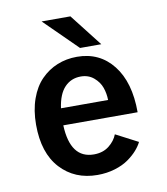

<svg xmlns="http://www.w3.org/2000/svg" viewBox="-80 -757 730 837"><g transform="rotate(-10 285.0 -339.0)"><path d="M399.5 -547.5H305.5L160.5 -690.5H288ZM487.5 -99.5Q479 -82 463.2 -64Q447.5 -46 423 -28.5Q398.5 -11 362.5 0Q326.5 11 285 11Q184.5 11 121.5 -57.2Q58.5 -125.5 58.5 -251Q58.5 -314.5 76.5 -365Q94.5 -415.5 125.8 -447.2Q157 -479 197.5 -495.5Q238 -512 285 -512Q385 -512 444.5 -436.5Q504 -361 504 -228H175Q181 -80 285 -80Q325 -80 352 -101.2Q379 -122.5 389.5 -150.5ZM286.5 -424.5Q243.5 -424.5 215 -394.5Q186.5 -364.5 178 -303H386.5Q386 -332 376.8 -358.2Q367.5 -384.5 344 -404.5Q320.5 -424.5 286.5 -424.5Z"/></g></svg>

Font: League Mono Narrow Medium
Style: Regular
Weight: 500
Width: 3
Designer: Tyler Finck
Foundry: The League of Moveable Type / Tyler Finck
Version: Version 2.210